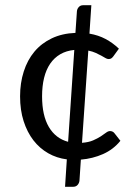

<svg xmlns="http://www.w3.org/2000/svg" viewBox="-20 -611 538 742"><path d="M238.3 4.9Q199.2 0 166.3 -18.8Q133.3 -37.6 109.1 -68.8Q85 -100.1 71.3 -142.8Q57.6 -185.5 57.6 -238.8Q57.6 -290.5 71.8 -334.7Q85.9 -378.9 113 -411.4Q140.1 -443.8 180.2 -462.9Q220.2 -481.9 271.5 -483.9L277.3 -567.9Q278.3 -577.1 284.7 -584Q291 -590.8 300.8 -590.8H333L325.7 -481Q360.4 -475.1 388.2 -460.2Q416 -445.3 439.5 -422.9L417.5 -392.6Q413.6 -387.7 409.9 -385.3Q406.2 -382.8 399.4 -382.8Q394 -382.8 387.5 -386.7Q380.9 -390.6 371.6 -395.8Q362.3 -400.9 350.1 -406.5Q337.9 -412.1 321.3 -415.5L296.9 -59.1Q322.8 -61 340.1 -68.6Q357.4 -76.2 369.4 -84Q381.3 -91.8 389.6 -98.1Q397.9 -104.5 405.3 -104.5Q410.6 -104.5 415 -102.3Q419.4 -100.1 421.9 -96.7L445.3 -66.9Q418 -33.2 378.2 -15.6Q338.4 2 292.5 5.9L287.1 87.4Q286.1 96.7 279.8 103.8Q273.4 110.8 263.2 110.8H231.4ZM142.6 -238.8Q142.6 -164.6 168.9 -120.1Q195.3 -75.7 243.2 -63L267.1 -418Q236.3 -415 212.9 -401.4Q189.5 -387.7 173.8 -364.7Q158.2 -341.8 150.4 -310.1Q142.6 -278.3 142.6 -238.8Z"/></svg>

Font: Carlito
Style: Regular
Weight: 400
Designer: Lukasz Dziedzic
Foundry: tyPoland Lukasz Dziedzic
Version: Version 1.104